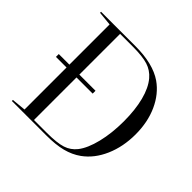

<svg xmlns="http://www.w3.org/2000/svg" viewBox="-168 -870 1050 1050"><g transform="rotate(45 357.5 -345.0)"><path d="M659 -349Q659 -254 625 -176Q591 -98 530 -54Q491 -26 440.5 -13Q390 0 317 0H51V-8L133 -16V-341H51V-363H133V-674L51 -682V-690H317Q453 -690 530 -637Q591 -594 625 -519Q659 -444 659 -349ZM563 -354Q563 -443 545.5 -511Q528 -579 494 -619Q466 -652 425 -665Q384 -678 308 -678H210V-363H335V-341H210V-12H308Q388 -12 428 -25Q468 -38 494 -71Q526 -112 544.5 -187.5Q563 -263 563 -354Z"/></g></svg>

Font: Libre Caslon Display
Style: Regular
Weight: 400
Designer: Pablo Impallari, Rodrigo Fuenzalida
Foundry: Pablo Impallari, Rodrigo Fuenzalida
Version: Version 1.100; ttfautohint (v1.6) -l 8 -r 50 -G 200 -x 14 -D